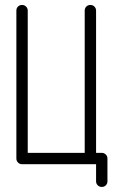

<svg xmlns="http://www.w3.org/2000/svg" viewBox="-20 -656 462 767"><path d="M45.4 -22.9V-613.8Q45.4 -623.5 52 -629.9Q58.6 -636.2 68.1 -636.2Q77.6 -636.2 84.2 -629.6Q90.8 -623 90.8 -613.8V-45.4H318.4V-613.8Q318.4 -623.5 325 -629.9Q331.5 -636.2 341.1 -636.2Q350.6 -636.2 357.2 -629.6Q363.8 -623 363.8 -613.8V-45.4H386.2Q396 -45.4 402.6 -38.8Q409.2 -32.2 409.2 -22.9V68.4Q409.2 78.1 402.6 84.5Q396 90.8 386.5 90.8Q377 90.8 370.4 84.2Q363.8 77.6 363.8 68.4V0H68.4Q58.6 0 52 -6.6Q45.4 -13.2 45.4 -22.9Z"/></svg>

Font: OpenGost Type A TT
Style: Regular
Weight: 400
Version: Version 0.3